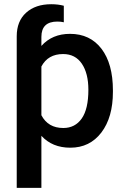

<svg xmlns="http://www.w3.org/2000/svg" viewBox="-20 -701 603 924"><path d="M523.4 -258.8Q523.4 -136.2 467.8 -63.2Q412.1 9.8 318.4 9.8Q231.4 9.8 179.2 -47.4V203.1H60.5V-526.4Q60.5 -599.1 105.7 -639.9Q150.9 -680.7 226.6 -680.7Q259.8 -680.7 287.1 -673.3V-593.8Q273.4 -597.2 255.9 -597.2Q179.2 -597.2 179.2 -523.4V-480Q231 -538.1 316.9 -538.1Q413.6 -538.1 468.5 -466.1Q523.4 -394 523.4 -266.1ZM405.3 -269Q405.3 -348.1 373.8 -394.5Q342.3 -440.9 283.7 -440.9Q210.9 -440.9 179.2 -380.9V-146.5Q211.4 -85 284.7 -85Q341.3 -85 373.3 -130.6Q405.3 -176.3 405.3 -269Z"/></svg>

Font: Roboto Medium
Style: Regular
Weight: 500
Designer: Google
Version: Version 2.134; 2016; ttfautohint (v1.6)